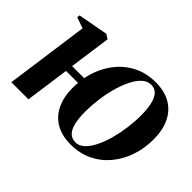

<svg xmlns="http://www.w3.org/2000/svg" viewBox="-102 -740 973 973"><g transform="rotate(45 384.0 -254.0)"><path d="M192 -275.5H278.5Q292 -344.5 328.8 -399.5Q365.5 -454.5 421.5 -486Q477.5 -517.5 549.5 -517.5Q614 -517.5 658 -491.5Q702 -465.5 724.5 -417.8Q747 -370 747 -304.5Q747 -240 727.2 -182.8Q707.5 -125.5 671 -82Q634.5 -38.5 583 -13.8Q531.5 11 467.5 11Q404 11 360.2 -14.8Q316.5 -40.5 294 -88Q271.5 -135.5 271.5 -200.5Q271.5 -209.5 272 -218.8Q272.5 -228 273.5 -236.5H187.5L154.5 0H32L94 -448.5L35 -469L37 -484L199 -514L223 -498.5ZM543 -492.5Q515.5 -492.5 493.2 -471.5Q471 -450.5 454 -415.2Q437 -380 425.2 -336.8Q413.5 -293.5 407.8 -248Q402 -202.5 402 -162Q402 -110.5 410.2 -77.8Q418.5 -45 435.2 -29.5Q452 -14 477 -14Q502.5 -14 524.2 -34.2Q546 -54.5 563 -88.8Q580 -123 591.8 -166Q603.5 -209 609.8 -255.2Q616 -301.5 616 -345Q616 -392 608.2 -425Q600.5 -458 584.5 -475.2Q568.5 -492.5 543 -492.5Z"/></g></svg>

Font: Merriweather 144pt SemiBold
Style: Italic
Weight: 600
Italic angle: -7.8°
Version: Version 2.101